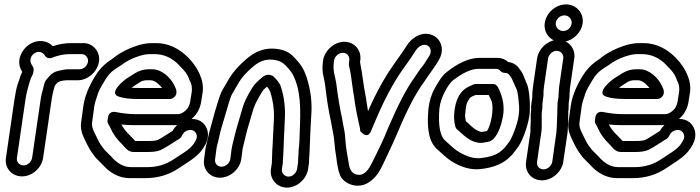

<svg xmlns="http://www.w3.org/2000/svg" viewBox="-20 -749 3182 873"><path d="M380 -468C377 -450 360 -434 342 -434H289C275 -434 261 -430 246 -427C229 -424 214 -414 203 -401C194 -390 186 -385 181 -367L177 -350C173 -334 168 -319 165 -298L126 -31C123 -13 106 3 87 3C68 3 54 -13 57 -31L96 -298C101 -330 105 -339 110 -360L115 -377C118 -388 122 -398 128 -409C130 -412 131 -415 131 -418L133 -430C134 -439 128 -449 124 -455C114 -471 117 -492 134 -505C154 -520 175 -513 186 -494C192 -485 205 -482 215 -486C243 -497 270 -503 298 -503H351C369 -503 383 -486 380 -468ZM80 53C126 53 169 15 176 -31L215 -298C218 -319 221 -329 225 -344L229 -359C232 -363 234 -365 239 -371C248 -381 268 -383 281 -384H334C379 -384 423 -423 430 -468C437 -513 404 -553 359 -553H306C277 -553 250 -549 220 -539C208 -552 192 -560 173 -562C124 -567 81 -530 70 -486C64 -461 69 -442 81 -422C75 -410 71 -399 67 -385L61 -368C54 -346 51 -329 46 -298L7 -31C0 15 34 53 80 53Z M519 -310C542 -302 570 -299 605 -299H753C768 -299 780 -313 782 -324V-326C784 -341 777 -351 772 -362C758 -392 718 -434 673 -434H654C633 -434 611 -427 592 -415C577 -405 567 -399 565 -398C548 -389 470 -327 519 -310ZM578 -350C590 -358 595 -362 614 -374C625 -381 635 -384 646 -384H665C673 -384 684 -381 698 -369C706 -362 712 -355 717 -349H612C599 -349 588 -349 578 -350ZM851 -208C878 -231 892 -260 896 -295L901 -326C906 -359 899 -387 887 -414C876 -438 859 -464 835 -488C795 -528 746 -553 690 -553H671C646 -553 622 -548 599 -540C566 -529 532 -513 503 -491C499 -488 494 -484 490 -481C465 -465 444 -447 426 -423C398 -383 367 -325 359 -267L349 -194C345 -169 351 -144 363 -119C370 -104 387 -69 398 -55C406 -45 411 -36 417 -30L445 -2C479 37 521 61 570 61H641C697 61 749 46 794 15C846 -20 887 -40 914 -92C924 -111 929 -135 923 -156C915 -185 891 -209 851 -208ZM785 -180C777 -172 771 -166 765 -154C751 -146 712 -119 696 -112C694 -111 680 -108 660 -108H595L592 -111C586 -118 580 -124 574 -130C554 -149 541 -166 532 -183C551 -181 570 -180 588 -180H780ZM595 -230C565 -230 535 -234 504 -240C498 -241 475 -243 471 -215L469 -201C468 -196 470 -190 472 -186C476 -179 480 -173 483 -165C494 -140 512 -115 536 -92C549 -79 561 -58 587 -58H653C676 -58 694 -60 711 -67C729 -75 768 -101 784 -111C791 -115 802 -119 808 -134C814 -145 820 -151 830 -155C854 -164 870 -152 874 -136C877 -125 874 -119 869 -109C852 -72 811 -53 770 -25C735 -1 695 11 648 11H577C544 11 514 -4 485 -38C479 -45 469 -53 456 -67C451 -73 447 -79 440 -88C430 -101 416 -134 409 -147C399 -166 397 -182 399 -194L409 -267C411 -278 413 -286 415 -292C426 -322 423 -326 443 -360C468 -403 477 -418 513 -441C519 -445 524 -448 530 -452C554 -470 580 -484 609 -493C625 -498 641 -503 663 -503H682C724 -503 762 -487 796 -451L797 -449C819 -429 833 -410 840 -390C840 -389 841 -387 841 -386C851 -369 855 -350 851 -326L846 -295C843 -267 832 -250 811 -237C804 -233 797 -230 787 -230Z M987 9C968 9 955 -7 958 -25L964 -71C965 -78 966 -85 968 -91C974 -111 977 -132 983 -154L1005 -229C1011 -247 1026 -305 1034 -319L1066 -374C1079 -397 1099 -418 1126 -442C1154 -467 1179 -478 1208 -478C1239 -478 1261 -469 1276 -454C1295 -435 1306 -420 1311 -411C1349 -337 1347 -252 1343 -153C1341 -118 1343 -108 1338 -70V-68L1335 -9L1331 19C1328 37 1311 54 1292 54C1273 54 1259 37 1262 19L1266 -8V-11L1269 -66C1270 -87 1273 -176 1275 -204C1278 -255 1273 -305 1258 -352C1253 -370 1240 -385 1225 -400C1218 -406 1209 -409 1201 -409C1194 -409 1184 -407 1174 -399C1155 -383 1138 -368 1127 -350C1104 -312 1090 -284 1084 -262C1075 -228 1053 -161 1045 -124C1038 -94 1036 -90 1033 -71L1027 -25C1024 -7 1006 9 987 9ZM1285 104C1331 104 1374 65 1381 19L1385 -10V-12L1388 -71C1390 -122 1392 -174 1395 -222C1400 -281 1393 -340 1374 -398C1360 -439 1347 -458 1314 -492C1290 -517 1255 -528 1215 -528C1172 -528 1132 -510 1095 -476C1065 -450 1041 -423 1023 -394L991 -339C979 -318 964 -263 956 -237L935 -160C931 -146 928 -134 926 -123C922 -103 917 -91 914 -71L908 -25C901 21 934 59 980 59C1026 59 1070 21 1077 -25L1083 -71C1083 -71 1084 -75 1085 -80C1093 -112 1101 -151 1113 -189C1135 -260 1129 -260 1170 -329C1174 -336 1181 -345 1194 -355C1202 -346 1207 -337 1209 -331C1222 -289 1228 -245 1225 -200C1223 -176 1220 -79 1218 -65V-62L1216 -7L1212 19C1205 65 1239 104 1285 104Z M1568 -474 1567 -466C1565 -454 1568 -446 1571 -432C1577 -405 1580 -369 1585 -339C1592 -300 1595 -265 1603 -229L1609 -201C1612 -183 1617 -172 1618 -153C1618 -153 1649 -113 1666 -151C1671 -162 1677 -178 1686 -198C1728 -298 1770 -375 1809 -430L1828 -457C1834 -466 1841 -475 1848 -485C1862 -505 1875 -535 1898 -543C1930 -554 1949 -522 1932 -495L1913 -465C1904 -450 1893 -439 1883 -424L1865 -397C1827 -345 1789 -270 1745 -168C1734 -140 1724 -117 1715 -98C1699 -66 1677 -17 1660 12C1652 26 1633 47 1613 46C1582 45 1571 24 1567 1C1560 -41 1553 -72 1550 -118C1548 -147 1546 -155 1541 -179L1536 -207C1524 -265 1516 -311 1509 -370C1505 -400 1492 -427 1498 -466L1499 -474C1502 -493 1520 -509 1539 -509C1558 -509 1571 -493 1568 -474ZM1449 -474 1448 -466C1445 -443 1446 -421 1451 -401C1455 -385 1457 -371 1459 -357C1466 -296 1473 -251 1486 -191L1491 -163C1493 -152 1494 -144 1496 -137C1499 -124 1502 -81 1504 -67C1511 -28 1512 12 1526 47C1541 86 1609 117 1663 76C1697 51 1711 21 1731 -22C1753 -70 1769 -101 1791 -154C1833 -254 1872 -327 1905 -372L1906 -373L1924 -400C1941 -425 1959 -447 1974 -474C2004 -522 1985 -569 1953 -586C1902 -613 1850 -577 1827 -538C1815 -518 1801 -499 1788 -481L1769 -454C1731 -400 1691 -330 1653 -243V-245C1648 -282 1642 -315 1635 -354C1630 -385 1626 -421 1620 -450C1618 -459 1617 -465 1617 -467L1618 -474C1625 -520 1592 -559 1546 -559C1500 -559 1456 -520 1449 -474Z M2223 -367H2144C2140 -367 2136 -366 2133 -365L2120 -359C2072 -340 2050 -297 2045 -231C2044 -212 2045 -195 2050 -175C2053 -162 2060 -160 2066 -154L2086 -136C2108 -116 2129 -105 2150 -101C2166 -98 2172 -99 2186 -102C2199 -104 2213 -105 2227 -121C2247 -145 2259 -178 2267 -220C2275 -265 2265 -306 2253 -333C2249 -343 2241 -367 2223 -367ZM2202 -317C2206 -308 2210 -302 2214 -292C2228 -261 2213 -179 2194 -153C2190 -152 2172 -149 2169 -149C2157 -152 2144 -156 2122 -176L2103 -194C2101 -196 2100 -196 2098 -198C2095 -212 2094 -225 2095 -232C2095 -233 2096 -233 2096 -234C2097 -262 2102 -280 2106 -287C2119 -310 2121 -308 2142 -317ZM2272 -418C2286 -418 2293 -414 2299 -404L2306 -394C2310 -386 2313 -379 2316 -372C2327 -345 2332 -346 2337 -302C2343 -252 2343 -222 2323 -165C2313 -136 2303 -116 2297 -107C2266 -62 2242 -38 2164 -30C2135 -27 2102 -37 2065 -59C2041 -74 2027 -90 2004 -110C1983 -128 1971 -174 1978 -256C1983 -306 2019 -368 2040 -384C2087 -420 2125 -436 2154 -436H2234C2244 -436 2250 -433 2256 -426C2260 -421 2267 -418 2272 -418ZM2291 -467C2278 -479 2261 -486 2241 -486H2161C2114 -486 2064 -463 2012 -422C1991 -406 1976 -382 1957 -348C1942 -322 1932 -289 1928 -254C1920 -168 1929 -105 1967 -71C1992 -49 2008 -32 2034 -15C2077 11 2119 24 2162 20C2224 14 2273 -6 2306 -43C2318 -56 2328 -70 2338 -84C2359 -115 2386 -192 2389 -240C2391 -280 2387 -345 2374 -372C2365 -391 2361 -408 2350 -425L2343 -434C2332 -452 2315 -464 2291 -467Z M2518 -568C2472 -568 2429 -529 2422 -483L2404 -359C2401 -339 2400 -322 2400 -305L2398 -291C2396 -275 2394 -264 2395 -254V-245C2393 -236 2393 -226 2393 -213C2394 -185 2391 -181 2392 -151L2372 -13C2365 33 2398 71 2444 71C2490 71 2534 33 2541 -13L2561 -149V-151L2563 -187L2564 -244V-245C2564 -246 2565 -247 2565 -248L2566 -282L2569 -305V-307L2571 -343C2571 -349 2572 -354 2573 -359L2591 -483C2598 -529 2564 -568 2518 -568ZM2451 21C2432 21 2419 5 2422 -13L2442 -153C2444 -168 2443 -184 2443 -189C2444 -198 2442 -233 2444 -242C2448 -264 2444 -263 2448 -291L2450 -307C2450 -308 2451 -310 2451 -311C2451 -324 2451 -340 2454 -359L2472 -483C2475 -501 2492 -518 2511 -518C2530 -518 2544 -501 2541 -483L2523 -359C2522 -352 2521 -345 2521 -339L2519 -304L2515 -281V-278L2514 -244V-242V-239L2512 -181L2510 -148L2491 -13C2488 5 2470 21 2451 21ZM2547 -679C2566 -679 2582 -661 2579 -642C2576 -622 2560 -608 2540 -608C2521 -608 2504 -626 2507 -645C2510 -665 2527 -679 2547 -679ZM2457 -645C2450 -598 2485 -558 2532 -558C2578 -558 2622 -596 2629 -642C2636 -689 2601 -729 2554 -729C2507 -729 2464 -691 2457 -645Z M2735 -310C2758 -302 2786 -299 2821 -299H2969C2984 -299 2996 -313 2998 -324V-326C3000 -341 2993 -351 2988 -362C2974 -392 2934 -434 2889 -434H2870C2849 -434 2827 -427 2808 -415C2793 -405 2783 -399 2781 -398C2764 -389 2686 -327 2735 -310ZM2794 -350C2806 -358 2811 -362 2830 -374C2841 -381 2851 -384 2862 -384H2881C2889 -384 2900 -381 2914 -369C2922 -362 2928 -355 2933 -349H2828C2815 -349 2804 -349 2794 -350ZM3067 -208C3094 -231 3108 -260 3112 -295L3117 -326C3122 -359 3115 -387 3103 -414C3092 -438 3075 -464 3051 -488C3011 -528 2962 -553 2906 -553H2887C2862 -553 2838 -548 2815 -540C2782 -529 2748 -513 2719 -491C2715 -488 2710 -484 2706 -481C2681 -465 2660 -447 2642 -423C2614 -383 2583 -325 2575 -267L2565 -194C2561 -169 2567 -144 2579 -119C2586 -104 2603 -69 2614 -55C2622 -45 2627 -36 2633 -30L2661 -2C2695 37 2737 61 2786 61H2857C2913 61 2965 46 3010 15C3062 -20 3103 -40 3130 -92C3140 -111 3145 -135 3139 -156C3131 -185 3107 -209 3067 -208ZM3001 -180C2993 -172 2987 -166 2981 -154C2967 -146 2928 -119 2912 -112C2910 -111 2896 -108 2876 -108H2811L2808 -111C2802 -118 2796 -124 2790 -130C2770 -149 2757 -166 2748 -183C2767 -181 2786 -180 2804 -180H2996ZM2811 -230C2781 -230 2751 -234 2720 -240C2714 -241 2691 -243 2687 -215L2685 -201C2684 -196 2686 -190 2688 -186C2692 -179 2696 -173 2699 -165C2710 -140 2728 -115 2752 -92C2765 -79 2777 -58 2803 -58H2869C2892 -58 2910 -60 2927 -67C2945 -75 2984 -101 3000 -111C3007 -115 3018 -119 3024 -134C3030 -145 3036 -151 3046 -155C3070 -164 3086 -152 3090 -136C3093 -125 3090 -119 3085 -109C3068 -72 3027 -53 2986 -25C2951 -1 2911 11 2864 11H2793C2760 11 2730 -4 2701 -38C2695 -45 2685 -53 2672 -67C2667 -73 2663 -79 2656 -88C2646 -101 2632 -134 2625 -147C2615 -166 2613 -182 2615 -194L2625 -267C2627 -278 2629 -286 2631 -292C2642 -322 2639 -326 2659 -360C2684 -403 2693 -418 2729 -441C2735 -445 2740 -448 2746 -452C2770 -470 2796 -484 2825 -493C2841 -498 2857 -503 2879 -503H2898C2940 -503 2978 -487 3012 -451L3013 -449C3035 -429 3049 -410 3056 -390C3056 -389 3057 -387 3057 -386C3067 -369 3071 -350 3067 -326L3062 -295C3059 -267 3048 -250 3027 -237C3020 -233 3013 -230 3003 -230Z"/></svg>

Font: AppleStorm
Style: XbdOutIta
Weight: 800
Foundry: Cannot Into Space Fonts
Version: Version 1.01